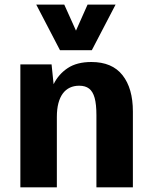

<svg xmlns="http://www.w3.org/2000/svg" viewBox="-20 -805 653 825"><path d="M67.5 0V-528.3H201.6L210.3 -443.2Q231.7 -486.5 271.1 -512.5Q310.5 -538.6 372.7 -538.6Q461.7 -538.6 506.3 -482.1Q551 -425.6 551 -325.7V0H394.3V-310.1Q394.3 -356.4 386.7 -384.2Q379 -411.9 362.8 -424.3Q346.7 -436.7 320.4 -436.7Q297.9 -436.7 280.1 -428.3Q262.3 -419.9 249.9 -403.2Q237.5 -386.5 230.9 -361.4Q224.3 -336.2 224.3 -302.6V0ZM237.8 -589.2 135.7 -785.3H256.1L306.5 -673.4L356.3 -785.3H476.7L374.5 -589.2Z"/></svg>

Font: Comme
Style: Regular
Weight: 400
Designer: Vernon Adams
Foundry: Vernon Adams
Version: Version 1.000;gftools[0.9.27]